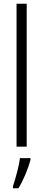

<svg xmlns="http://www.w3.org/2000/svg" viewBox="-20 -780 229 1021"><path d="M122 0V-760H68V0ZM142 71V61H86C82 101 61 174 49 210V221H78C105 178 129 118 142 71Z"/></svg>

Font: Noto Sans Arabic UI XCn Lt
Style: Regular
Weight: 300
Width: 2
Designer: Monotype Design Team, Nadine Chahine and Nizar Qandah
Foundry: Monotype Imaging Inc.
Version: Version 2.010